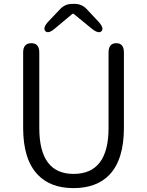

<svg xmlns="http://www.w3.org/2000/svg" viewBox="-20 -954 756 987"><path d="M175 -55Q99 -133 99 -297V-684Q99 -732 141 -732Q182 -732 182 -684V-296Q182 -60 358 -60Q538 -60 538 -296V-684Q538 -732 578 -732Q617 -732 617 -684V-297Q617 -133 542 -55Q476 13 358 13Q240 13 175 -55ZM264 -809Q229 -778 213 -794Q198 -811 230 -845L290 -908Q315 -934 351 -934H364Q400 -934 425 -908L484 -845Q517 -810 502 -794Q487 -778 450 -808L361 -881Q355 -886 350 -881Z"/></svg>

Font: Resource Han Rounded JP Normal
Style: Regular
Weight: 350
Designer: Cyano Hao (round all glyphs); Ryoko NISHIZUKA 西塚涼子 (kana, bopomofo & ideographs); Paul D. Hunt (Latin, Greek & Cyrillic)
Foundry: Cyano Hao
Version: 0.990